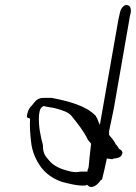

<svg xmlns="http://www.w3.org/2000/svg" viewBox="-20 -787 547 773"><path d="M101 -309C99 -279 102 -242 105 -217C109 -176 125 -142 145 -114C165 -88 193 -67 229 -55C256 -48 292 -38 323 -40L331 -43L332 -42C348 -23 374 -43 384 -60L391 -65C398 -91 403 -117 410 -148V-149C424 -147 436 -144 435 -148C456 -151 471 -153 473 -173C471 -181 467 -184 460 -187C456 -192 451 -203 447 -205H446V-206C440 -220 430 -231 419 -244V-246C420 -249 419 -253 419 -257V-258C425 -288 432 -319 438 -349L501 -710C502 -718 503 -724 506 -734C509 -750 505 -764 494 -766C482 -771 466 -755 463 -736C461 -727 459 -719 457 -710L382 -284L376 -298C373 -307 370 -313 365 -321C327 -361 259 -379 188 -393H157C131 -393 124 -382 108 -362C96 -351 89 -334 88 -315ZM137 -324 140 -341C143 -349 145 -355 155 -360H156C169 -356 187 -355 203 -351C228 -344 255 -337 269 -319C291 -291 317 -260 334 -224C337 -220 343 -213 347 -208L346 -202C343 -172 339 -144 337 -116C336 -112 336 -108 333 -104L332 -96H304C297 -95 290 -94 284 -94C278 -94 273 -95 267 -96C227 -105 196 -117 175 -144C162 -158 152 -173 153 -202C144 -237 134 -277 137 -324ZM174 -144 175 -143V-144ZM346 -202Z"/></svg>

Font: Scribbler
Style: LtIta
Weight: 300
Designer: Mew Too
Foundry: Cannot Into Space Fonts
Version: Version 1.001